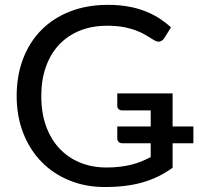

<svg xmlns="http://www.w3.org/2000/svg" viewBox="-20 -744 802 772"><path d="M757.5 -168H674V-69.5Q647 -50 617.8 -35.5Q588.5 -21 555.2 -11.2Q522 -1.5 484 3.2Q446 8 401.5 8Q323.5 8 258.5 -18.8Q193.5 -45.5 146.5 -93.8Q99.5 -142 73.2 -209.5Q47 -277 47 -358Q47 -440 72.8 -507.5Q98.5 -575 146.2 -623.2Q194 -671.5 262 -698Q330 -724.5 414 -724.5Q456.5 -724.5 493 -718.2Q529.5 -712 560.5 -700.2Q591.5 -688.5 618 -671.8Q644.5 -655 667.5 -634L640 -590Q633.5 -580 623.2 -577.2Q613 -574.5 600.5 -582Q588 -589 572.5 -599Q557 -609 535 -618.2Q513 -627.5 482.8 -634Q452.5 -640.5 410.5 -640.5Q350 -640.5 301 -620.8Q252 -601 217.5 -564.2Q183 -527.5 164.5 -475.2Q146 -423 146 -358Q146 -290 165.2 -236.8Q184.5 -183.5 219.5 -146.5Q254.5 -109.5 302.5 -90Q350.5 -70.5 408.5 -70.5Q437.5 -70.5 462 -73.5Q486.5 -76.5 507.8 -81.8Q529 -87 548 -94.8Q567 -102.5 586 -112.5V-168H472.5Q463 -168 457.2 -173.2Q451.5 -178.5 451.5 -187V-235.5H586V-300H472.5Q462.5 -300 457 -305.2Q451.5 -310.5 451.5 -319V-368.5H674V-235.5H757.5Z"/></svg>

Font: Lato 2
Style: Regular
Weight: 400
Designer: Lukasz Dziedzic with Adam Twardoch and Botio Nikoltchev
Foundry: tyPoland Lukasz Dziedzic
Version: Version 2.015; 2015-08-06; http://www.latofonts.com/